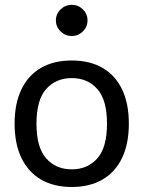

<svg xmlns="http://www.w3.org/2000/svg" viewBox="-20 -763 589 789"><path d="M274.9 -442.1Q339.6 -442.1 379.6 -397.5Q419.7 -352.8 419.7 -254.9Q419.7 -157 379.9 -112.1Q340.1 -67.1 274.9 -67.1Q210 -67.1 169.9 -112.1Q129.9 -157 129.9 -254.9Q129.9 -352.8 170 -397.5Q210.2 -442.1 274.9 -442.1ZM274.9 -514.4Q200.9 -514.4 148.4 -484Q95.9 -453.6 68 -395.6Q40 -337.6 40 -254.9Q40 -172.1 68.1 -113.9Q96.2 -55.7 148.7 -25.1Q201.2 5.4 274.9 5.4Q348.6 5.4 401.1 -25.1Q453.6 -55.7 481.6 -113.9Q509.5 -172.1 509.5 -254.9Q509.5 -337.6 481.7 -395.6Q453.9 -453.6 401.4 -484Q348.9 -514.4 274.9 -514.4ZM209.7 -679.2Q209.7 -652.8 229.1 -633.9Q248.5 -615 274.9 -615Q301.5 -615 320.6 -633.9Q339.6 -652.8 339.6 -679.2Q339.6 -705.8 320.6 -724.5Q301.5 -743.2 274.9 -743.2Q248.5 -743.2 229.1 -724.5Q209.7 -705.8 209.7 -679.2Z"/></svg>

Font: Estedad-FD-VF Thin
Style: Regular
Weight: 100
Designer: Amin Abedi
Version: Version 5.0